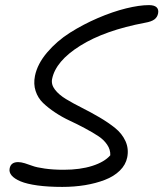

<svg xmlns="http://www.w3.org/2000/svg" viewBox="-20 -757 646 759"><path d="M226.1 -18.1Q170.4 -18.1 128.2 -23.9Q85.9 -29.8 61.5 -40Q37.1 -50.3 26.1 -63.2Q15.1 -76.2 18.1 -90.8Q22.5 -116.2 51.8 -116.2Q63 -116.2 78.1 -111.6Q93.3 -106.9 108.9 -101.1Q124.5 -95.2 157.2 -90.6Q189.9 -85.9 231.9 -85.9Q296.9 -85.9 345 -101.3Q393.1 -116.7 416 -143.1Q417 -165.5 403.3 -185.5Q389.6 -205.6 366.7 -220.2Q343.8 -234.9 314.7 -250.5Q285.6 -266.1 255.6 -280Q225.6 -293.9 198 -312.3Q170.4 -330.6 150.1 -350.1Q129.9 -369.6 120.8 -397.2Q111.8 -424.8 118.2 -457Q127.9 -504.4 166.3 -549.6Q204.6 -594.7 256.6 -627.7Q308.6 -660.6 367.2 -685.8Q425.8 -710.9 478.5 -723.9Q531.2 -736.8 568.8 -736.8Q589.8 -736.8 598.9 -728.3Q607.9 -719.7 605 -704.1Q602.1 -689 590.3 -680.2Q578.6 -671.4 553.2 -667Q394.5 -637.2 297.4 -576.4Q200.2 -515.6 186 -444.8Q181.6 -422.9 197.3 -402.6Q212.9 -382.3 241.2 -365.2Q269.5 -348.1 304.4 -330.6Q339.4 -313 373.5 -293Q407.7 -272.9 435.1 -251Q462.4 -229 476.1 -199Q489.7 -168.9 482.9 -134.8Q477.1 -105.5 453.6 -82.5Q430.2 -59.6 394.5 -45.9Q358.9 -32.2 316.2 -25.1Q273.4 -18.1 226.1 -18.1Z"/></svg>

Font: Shantell Sans Bouncy
Style: Italic
Weight: 300
Italic angle: -11.31°
Designer: Stephen Nixon, Anya Danilova, Shantell Martin
Foundry: Arrow Type
Version: Version 1.006;[9816181b4]